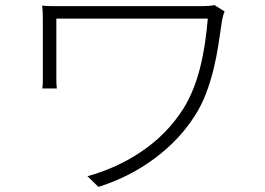

<svg xmlns="http://www.w3.org/2000/svg" viewBox="-20 -710 1040 753"><path d="M861 -665Q858 -660 855 -648Q852 -636 851 -631Q844 -583 836.5 -534Q829 -485 817 -436.5Q805 -388 787.5 -342Q770 -296 744 -256Q684 -161 585.5 -88Q487 -15 366 23L323 -19Q440 -51 537.5 -117.5Q635 -184 698 -282Q720 -317 737 -359Q754 -401 765.5 -447.5Q777 -494 784 -542Q791 -590 795 -637H201V-416Q201 -405 201 -392Q201 -379 203 -363H146Q148 -379 148 -392Q148 -405 148 -416V-631Q148 -647 147.5 -660.5Q147 -674 145 -688Q163 -686 187 -686Q211 -686 242 -686H777Q788 -686 800 -687Q812 -688 821 -690Z"/></svg>

Font: SpoqaHanSansJP-Light
Style: Regular
Weight: 300
Designer: [Source Han Sans]
Ryoko NISHIZUKA  (kana & ideographs); Paul D. Hunt (Latin, Greek & Cyrillic); Wenlong ZHANG  (bopomofo
Foundry: Spoqa (http://bi.spoqa.com)
Version: Version 1.002.20150607